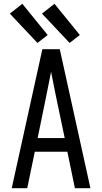

<svg xmlns="http://www.w3.org/2000/svg" viewBox="-20 -995 540 1015"><path d="M42 0H124L164 -193H336L376 0H458L296 -735H204ZM179 -265 225 -490Q231 -521 237.5 -552.5Q244 -584 250 -615Q256 -584 262.5 -552.5Q269 -521 275 -490L322 -265ZM348 -768 402 -810 268 -975 202 -923ZM178 -768 232 -810 98 -975 32 -923Z"/></svg>

Font: Iosevka SS09
Style: Regular
Weight: 400
Monospace: yes
Designer: Belleve Invis
Foundry: Belleve Invis
Version: Version 5.2.1; ttfautohint (v1.8.3)